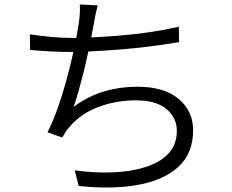

<svg xmlns="http://www.w3.org/2000/svg" viewBox="-20 -805 1040 861"><path d="M114 -651Q152 -645 203.5 -640Q255 -635 300 -635H322L334 -705Q337 -728 338 -746.5Q339 -765 338 -785L418 -781Q413 -762 408.5 -740.5Q404 -719 401 -700L389 -637Q450 -640 517.5 -645.5Q585 -651 653 -661Q721 -671 782 -685L783 -616Q724 -606 653.5 -597Q583 -588 511.5 -582.5Q440 -577 376 -574Q367 -530 355.5 -484Q344 -438 332.5 -397Q321 -356 310 -326Q376 -374 446.5 -395Q517 -416 597 -416Q716 -416 781 -361.5Q846 -307 846 -221Q846 -118 780.5 -57.5Q715 3 599 24Q483 45 333 29L315 -41Q402 -29 484 -32Q566 -35 631.5 -55.5Q697 -76 735 -116Q773 -156 773 -219Q773 -277 726.5 -316Q680 -355 590 -355Q500 -355 420.5 -325Q341 -295 291 -235Q281 -224 274 -213Q267 -202 259 -188L193 -212Q219 -263 240.5 -325Q262 -387 279.5 -451.5Q297 -516 309 -572H301Q252 -572 205 -574.5Q158 -577 115 -581Z"/></svg>

Font: Source Han Sans SC Normal
Style: Regular
Weight: 350
Designer: Ryoko NISHIZUKA 西塚涼子 (kana, bopomofo & ideographs); Paul D. Hunt (Latin, Greek & Cyrillic); Sandoll Communications 산돌커뮤니
Foundry: Adobe
Version: Version 2.004;hotconv 1.0.118;makeotfexe 2.5.65603